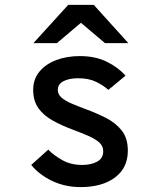

<svg xmlns="http://www.w3.org/2000/svg" viewBox="-20 -752 656 784"><path d="M309 12Q246 12 193 -13.2Q140 -38.5 107.5 -78.5L177 -141Q198.5 -118.5 233.8 -98.5Q269 -78.5 315 -78.5Q352 -78.5 376.8 -92Q401.5 -105.5 401.5 -134.5Q401.5 -155 386 -169.5Q370.5 -184 342.8 -196.2Q315 -208.5 277.5 -222.5Q230.5 -240 194 -260.5Q157.5 -281 136.5 -310.8Q115.5 -340.5 115.5 -385.5Q115.5 -428.5 140.8 -459.2Q166 -490 209.2 -506.5Q252.5 -523 306 -523Q369 -523 415.5 -500.2Q462 -477.5 492.5 -443L422.5 -385Q402.5 -403 372.5 -417.8Q342.5 -432.5 299 -432.5Q262.5 -432.5 239.2 -420.5Q216 -408.5 216 -384.5Q216 -366.5 231.5 -353.2Q247 -340 272.8 -329Q298.5 -318 329.5 -306.5Q372 -291 411.8 -271Q451.5 -251 476.8 -219.5Q502 -188 502 -136.5Q502 -66.5 449.5 -27.2Q397 12 309 12ZM116.5 -576 258.5 -732H363L504 -576H408.5L310.5 -659L212.5 -576Z"/></svg>

Font: Overpass Mono Light SemiBold
Style: Regular
Weight: 600
Monospace: yes
Version: Version 4.000